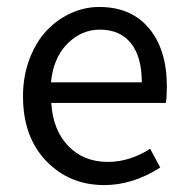

<svg xmlns="http://www.w3.org/2000/svg" viewBox="-20 -518 536 550"><path d="M278.8 12.2Q178.7 12.2 112.3 -56.9Q45.9 -126 45.9 -242.2Q45.9 -299.8 64.5 -348.9Q83 -397.9 113.5 -430.2Q144 -462.4 183.1 -480.2Q222.2 -498 264.2 -498Q356 -498 407 -436.8Q458 -375.5 458 -270Q458 -241.2 455.1 -223.1H127Q131.3 -146 175.3 -100.1Q219.2 -54.2 289.1 -54.2Q351.1 -54.2 410.2 -91.8L439 -38.1Q360.4 12.2 278.8 12.2ZM126 -282.2H386.2Q386.2 -355.5 355 -394.3Q323.7 -433.1 266.1 -433.1Q212.9 -433.1 172.9 -392.6Q132.8 -352.1 126 -282.2Z"/></svg>

Font: Riemann
Style: Regular
Weight: 400
Designer: Paul D. Hunt
Foundry: Adobe Systems Incorporated
Version: Version 2.020;PS 2.0;hotconv 1.0.86;makeotf.lib2.5.63406